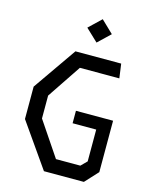

<svg xmlns="http://www.w3.org/2000/svg" viewBox="-137 -1042 895 1131"><g transform="rotate(15 310.0 -477.0)"><path d="M346 -812 420.5 -883 346 -954.5 271 -883ZM243 0H486.5L559.5 -79V-392.5H333V-316.5H477V-122.5L441.5 -87H293L151.5 -297V-436.5L290 -643H530.5L518.5 -730H239.5L55.5 -465.5V-268Z"/></g></svg>

Font: FontWithASyntaxHighlighterNightOwl
Style: Regular
Weight: 400
Designer: Riley Cran & the Lettermatic Team
Foundry: Lettermatic
Version: Version 1.000 (FontWithASyntaxHighlighterNightOwl)